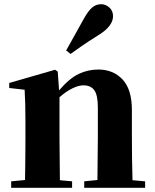

<svg xmlns="http://www.w3.org/2000/svg" viewBox="-20 -894 737 914"><path d="M294.9 -653.8Q310.5 -682.6 329.6 -715.8Q348.6 -749 379.9 -806.2Q399.4 -841.3 418.2 -857.7Q437 -874 461.9 -874Q482.4 -874 500.2 -858.6Q518.1 -843.3 518.1 -816.9Q518.1 -769.5 449.2 -727.1Q397.9 -694.8 368.9 -674.8Q339.8 -654.8 315.9 -637.2ZM442.9 0H380.9V-30.8L443.8 -37.1L445.8 -237.8V-382.8Q445.8 -440.9 429 -464.4Q412.1 -487.8 377 -487.8Q354.5 -487.8 325 -473.6Q295.4 -459.5 263.2 -431.2V-237.8L265.1 -36.1L323.2 -30.8V0H33.2V-30.8L99.1 -37.1Q99.6 -66.4 100.1 -102.5Q100.6 -138.7 100.8 -174.3Q101.1 -210 101.1 -237.8V-320.8Q101.1 -369.6 100.1 -400.4Q99.1 -431.2 97.2 -466.8L23.9 -475.1V-499L242.2 -562L254.9 -553.2L261.2 -463.9Q310.5 -521 354.5 -542Q398.4 -563 448.2 -563Q519 -563 563.5 -515.6Q607.9 -468.3 607.9 -370.1V-237.8Q607.9 -193.8 608.6 -136.7Q609.4 -79.6 610.8 -36.1L670.9 -30.8V0Z"/></svg>

Font: Source Han Serif TW Heavy
Style: Regular
Weight: 900
Designer: Ryoko NISHIZUKA Ë•øÂ°öÊ∂ºÂ≠ê (kana & ideographs); Frank Grie√ühammer (Latin, Greek & Cyrillic); Wenlong ZHANG Âº†ÊñáÈæô 
Foundry: Adobe
Version: Version 2.003;hotconv 1.1.1;makeotfexe 2.6.0